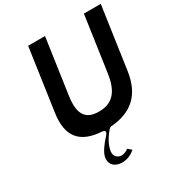

<svg xmlns="http://www.w3.org/2000/svg" viewBox="-237 -955 1266 1360"><g transform="rotate(-30 396.0 -275.0)"><path d="M275.2 158C265.4 226 317.9 250 363 250C412.3 250 448.4 226.3 470.2 207.3L440.7 182.5C428.6 191.6 408.2 204 383.6 204C354.2 204 325.1 180 330.8 140C339.7 78.3 383.3 22.9 405.2 -1.9C409.9 -7.3 417.4 -11.4 424.8 -11.9C596 -25 693.6 -115.1 719.2 -293L792.3 -800H654.3L589.1 -348C568.3 -203.2 507.3 -145 400.9 -145C294.5 -145 250.3 -203.2 271.1 -348L336.3 -800H198.3L125.2 -293C99.2 -112.4 172.4 -23.2 345.3 -11.9C393.5 -8.8 357.5 28.5 357.5 28.5C322.6 65.9 280.7 119.8 275.2 158Z"/></g></svg>

Font: Hussar Ekologiczny
Style: Regular
Weight: 400
Foundry: Cannot Into Space Fonts
Version: Version 0.97